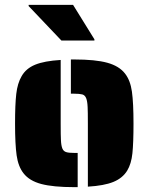

<svg xmlns="http://www.w3.org/2000/svg" viewBox="-20 -763 612 791"><path d="M342 -254Q342 -305 341 -322Q340 -346 335 -358.5Q330 -371 319 -374Q307 -377 286 -377H272V-518H286Q373 -518 422 -504.5Q471 -491 495 -460Q517 -432 523.5 -385.5Q530 -339 530 -254Q530 -175 525.5 -131.5Q521 -88 504 -60Q485 -29 447 -13.5Q409 2 342 6ZM77 -49Q55 -77 48.5 -123Q42 -169 42 -254Q42 -332 47 -376Q52 -420 69 -449Q87 -481 125 -496.5Q163 -512 230 -516V-254Q230 -203 231 -187Q232 -163 237 -151Q242 -139 254 -136Q264 -133 286 -133H300V8H286Q199 8 150 -5Q101 -18 77 -49ZM98 -738V-743H281L369 -601V-596H233Z"/></svg>

Font: Saira Stencil
Style: Regular
Weight: 400
Designer: Hector Gatti with collaboration of the Omnibus-Type team
Foundry: Omnibus-Type
Version: Version 1.003